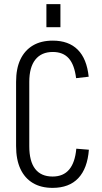

<svg xmlns="http://www.w3.org/2000/svg" viewBox="-20 -904 495 931"><path d="M235 7Q179 7 139.5 -16.5Q100 -40 79 -85Q58 -130 58 -196V-507Q58 -572 79 -616Q100 -660 139.5 -683.5Q179 -707 236 -707Q313 -707 357 -663Q401 -619 410 -532L349 -525Q341 -590 313.5 -621Q286 -652 236 -652Q181 -652 151.5 -615Q122 -578 122 -507V-195Q122 -122 150.5 -85Q179 -48 235 -48Q287 -48 315.5 -82Q344 -116 350 -183L411 -178Q404 -87 359.5 -40Q315 7 235 7ZM273 -884V-772H205V-884Z"/></svg>

Font: Pathway Extreme Condensed ExtraLight
Style: Regular
Weight: 250
Width: 3
Version: Version 1.001;gftools[0.9.26]